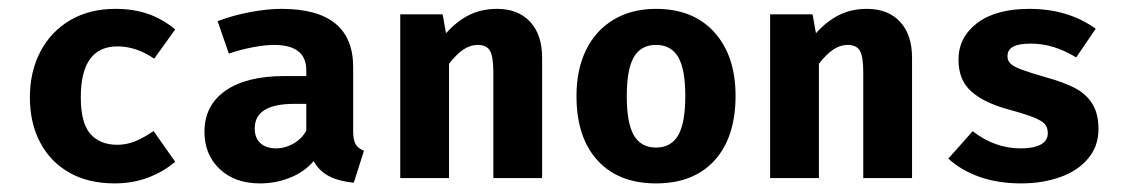

<svg xmlns="http://www.w3.org/2000/svg" viewBox="-20 -410 2595 442"><path d="M333.5 -108.4 383.3 -37.6Q356.4 -14.6 321 -1.2Q285.6 12.2 243.7 12.2Q183.1 12.2 139.4 -12.7Q95.7 -37.6 72.3 -82.3Q48.8 -127 48.8 -186Q48.8 -245.1 73 -291.3Q97.2 -337.4 141.6 -363.5Q186 -389.6 245.6 -389.6Q287.6 -389.6 321 -377.9Q354.5 -366.2 383.3 -342.3L335 -274.9Q293.9 -303.2 250.5 -303.2Q166 -303.2 166 -186Q166 -127 188 -101.8Q210 -76.7 250 -76.7Q271 -76.7 291 -84.7Q311 -92.8 333.5 -108.4Z M817.9 -63 794.4 10.7Q760.3 7.3 737.5 -4.4Q714.8 -16.1 702.1 -39.1Q680.7 -14.2 647.9 -1Q615.2 12.2 578.6 12.2Q520.5 12.2 485.6 -21Q450.7 -54.2 450.7 -106.4Q450.7 -167.5 499 -201.2Q547.4 -234.9 634.3 -234.9H685.1V-248.5Q685.1 -306.6 610.4 -306.6Q591.3 -306.6 562.5 -301.3Q533.7 -295.9 506.8 -286.6L481 -361.3Q517.1 -375 556.6 -382.3Q596.2 -389.6 627.9 -389.6Q792.5 -389.6 793 -256.3V-108.4Q793 -87.9 798.6 -78.1Q804.2 -68.4 817.9 -63ZM685.1 -109.4V-170.9H657.2Q566.4 -170.9 566.4 -114.3Q566.4 -92.3 579.6 -80.3Q592.8 -68.4 616.7 -68.4Q635.7 -68.4 655.3 -79.3Q674.8 -90.3 685.1 -109.4Z M901.4 -377H999L1006.8 -333.5Q1032.2 -361.8 1060.5 -375.7Q1088.9 -389.6 1124 -389.6Q1172.9 -389.6 1200.4 -359.9Q1228 -330.1 1228 -276.9V0H1115.7V-244.1Q1115.7 -279.8 1107.9 -293.2Q1100.1 -306.6 1079.6 -306.6Q1062.5 -306.6 1046.4 -295.7Q1030.3 -284.7 1013.7 -263.2V0H901.4Z M1673.3 -189.5Q1673.3 -94.2 1625.2 -41Q1577.1 12.2 1490.2 12.2Q1403.8 12.2 1355.5 -40.8Q1307.1 -93.8 1307.1 -189Q1307.1 -249.5 1328.9 -294.4Q1350.6 -339.4 1392.1 -364.5Q1433.6 -389.6 1490.2 -389.6Q1576.2 -389.6 1624.8 -335.4Q1673.3 -281.2 1673.3 -189.5ZM1422.9 -189Q1422.9 -126.5 1439.2 -98.4Q1455.6 -70.3 1490.2 -70.3Q1524.9 -70.3 1541.3 -98.6Q1557.6 -127 1557.6 -189.5Q1557.6 -250.5 1541.3 -278.6Q1524.9 -306.6 1490.2 -306.6Q1455.6 -306.6 1439.2 -278.6Q1422.9 -250.5 1422.9 -189Z M1752.9 -377H1850.6L1858.4 -333.5Q1883.8 -361.8 1912.1 -375.7Q1940.4 -389.6 1975.6 -389.6Q2024.4 -389.6 2052 -359.9Q2079.6 -330.1 2079.6 -276.9V0H1967.3V-244.1Q1967.3 -279.8 1959.5 -293.2Q1951.7 -306.6 1931.2 -306.6Q1914.1 -306.6 1897.9 -295.7Q1881.8 -284.7 1865.2 -263.2V0H1752.9Z M2392.1 -103.5Q2392.1 -116.2 2385.5 -124Q2378.9 -131.8 2360.4 -139.4Q2341.8 -147 2302.7 -157.7Q2246.1 -172.9 2216.3 -199.2Q2186.5 -225.6 2186.5 -272.5Q2186.5 -324.2 2229.5 -356.9Q2272.5 -389.6 2349.6 -389.6Q2439 -389.6 2502.4 -343.8L2457.5 -277.8Q2405.8 -309.6 2353 -309.6Q2325.2 -309.6 2312.3 -302.5Q2299.3 -295.4 2299.3 -280.3Q2299.3 -270.5 2306.2 -263.7Q2313 -256.8 2331.8 -249.8Q2350.6 -242.7 2388.2 -231.9Q2428.7 -220.7 2454.6 -207.3Q2480.5 -193.8 2494.6 -171.1Q2508.8 -148.4 2508.8 -112.8Q2508.8 -73.2 2484.6 -44.7Q2460.4 -16.1 2419.9 -2Q2379.4 12.2 2330.6 12.2Q2277.8 12.2 2235.4 -2.7Q2192.9 -17.6 2163.1 -44.9L2219.2 -107.9Q2270.5 -68.4 2329.6 -68.4Q2358.9 -68.4 2375.5 -77.1Q2392.1 -85.9 2392.1 -103.5Z"/></svg>

Font: Amiri Typewriter
Style: Bold
Weight: 700
Monospace: yes
Designer: Khaled Hosny
Version: Version 1.1